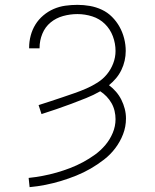

<svg xmlns="http://www.w3.org/2000/svg" viewBox="-20 -763 640 791"><path d="M102 8 98 -30Q127 -33 156 -38.5Q185 -44 213 -52Q241 -60 268.5 -70.5Q296 -81 322 -95Q348 -109 371.5 -126Q395 -143 414 -165.5Q433 -188 444.5 -215.5Q456 -243 456 -272Q456 -289 452 -306Q448 -323 439.5 -338Q431 -353 419 -365.5Q407 -378 393 -387Q365 -371 335 -359Q305 -347 274.5 -335.5Q244 -324 213 -313.5Q182 -303 151 -293L139 -330Q164 -338 188.5 -346Q213 -354 238 -362.5Q263 -371 287.5 -379.5Q312 -388 336 -398.5Q360 -409 382 -423Q404 -437 420.5 -457Q437 -477 446.5 -502Q456 -527 456 -553Q456 -584 445 -613.5Q434 -643 412 -664.5Q390 -686 360 -695.5Q330 -705 299 -705Q269 -705 240 -697Q211 -689 188.5 -670.5Q166 -652 154.5 -624Q143 -596 143 -566Q143 -566 143 -565.5Q143 -565 143 -564H100Q100 -565 100 -565.5Q100 -566 100 -567Q100 -592 106.5 -616.5Q113 -641 126 -662Q139 -683 158.5 -699.5Q178 -716 201 -726Q224 -736 249 -739.5Q274 -743 299 -743Q325 -743 350.5 -738.5Q376 -734 399.5 -723Q423 -712 441.5 -693.5Q460 -675 472.5 -652.5Q485 -630 491.5 -604.5Q498 -579 498 -553Q498 -533 493.5 -513Q489 -493 480 -474.5Q471 -456 458 -440.5Q445 -425 429 -412Q445 -400 458 -385Q471 -370 480 -352Q489 -334 494 -314.5Q499 -295 499 -275Q499 -241 487 -210Q475 -179 455 -152.5Q435 -126 408.5 -105.5Q382 -85 353.5 -68.5Q325 -52 294 -39.5Q263 -27 231.5 -17.5Q200 -8 167.5 -1.5Q135 5 102 8Z"/></svg>

Font: Iosevka Curly Slab XLtEx
Style: Regular
Weight: 200
Width: 7
Monospace: yes
Designer: Belleve Invis
Foundry: Belleve Invis
Version: Version 11.1.0; ttfautohint (v1.8.3)